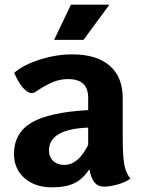

<svg xmlns="http://www.w3.org/2000/svg" viewBox="-20 -793 608 823"><path d="M539 -27Q518 -12 485 -2.5Q452 7 425 7Q400 7 385 -11Q370 -29 363 -68Q336 -26 299 -8Q262 10 203 10Q130 10 85 -29.5Q40 -69 40 -133Q40 -223 115.5 -267.5Q191 -312 358 -321V-373Q358 -414 336.5 -434Q315 -454 271 -454Q239 -454 207.5 -441.5Q176 -429 130 -398Q125 -394 116 -394Q98 -394 77.5 -418Q57 -442 41 -481Q80 -515 150.5 -537.5Q221 -560 290 -560Q394 -560 450 -511.5Q506 -463 506 -373V-207Q506 -125 512.5 -89Q519 -53 539 -27ZM358 -172V-246Q275 -243 232.5 -218.5Q190 -194 190 -149Q190 -120 208 -103Q226 -86 255 -86Q285 -86 310.5 -107Q336 -128 358 -172ZM284 -773H449L338 -622H212Z"/></svg>

Font: Krub
Style: Bold
Weight: 700
Version: Version 1.000; ttfautohint (v1.6)